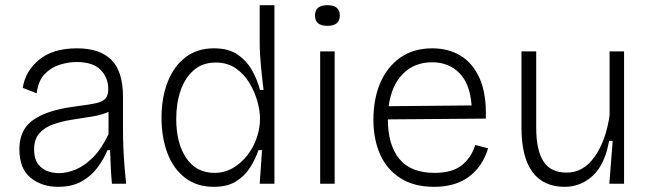

<svg xmlns="http://www.w3.org/2000/svg" viewBox="-20 -711 2523 743"><path d="M205 12Q142 12 98.5 -23Q55 -58 55 -134Q55 -179 75 -212Q95 -245 145.5 -267.5Q196 -290 285 -301Q326 -306 351 -311.5Q376 -317 387.5 -329Q399 -341 399 -367Q399 -410 369.5 -440.5Q340 -471 276 -471Q246 -471 212.5 -461Q179 -451 153.5 -425Q128 -399 122 -350L68 -371Q78 -436 131.5 -480Q185 -524 278 -524Q367 -524 411.5 -479Q456 -434 456 -336V-204Q456 -175 457.5 -138.5Q459 -102 462 -65.5Q465 -29 468 0H413Q410 -36 408.5 -67.5Q407 -99 406 -130H396Q381 -94 356.5 -61.5Q332 -29 295 -8.5Q258 12 205 12ZM209 -41Q239 -41 273 -55Q307 -69 340 -102Q373 -135 400 -192V-278Q373 -266 336 -260Q299 -254 260 -248Q221 -242 187.5 -230.5Q154 -219 133 -196Q112 -173 112 -132Q112 -86 139 -63.5Q166 -41 209 -41Z M808 12Q741 12 695.5 -23.5Q650 -59 627.5 -119.5Q605 -180 605 -255Q605 -332 628.5 -393Q652 -454 697.5 -489Q743 -524 808 -524Q866 -524 901.5 -498.5Q937 -473 957 -436Q977 -399 986 -363H1000Q995 -402 990 -453.5Q985 -505 985 -544V-691H1042V0H985L994 -130H980Q968 -94 947 -61.5Q926 -29 892.5 -8.5Q859 12 808 12ZM810 -42Q849 -42 881.5 -61Q914 -80 937.5 -110.5Q961 -141 973.5 -177.5Q986 -214 986 -248V-256Q986 -283 976 -319Q966 -355 945.5 -389.5Q925 -424 892.5 -446.5Q860 -469 815 -469Q764 -469 730 -439.5Q696 -410 679 -361Q662 -312 662 -251Q662 -156 701 -99Q740 -42 810 -42Z M1219 0V-512H1275V0ZM1247 -611Q1199 -611 1199 -651Q1199 -691 1247 -691Q1295 -691 1295 -651Q1295 -611 1247 -611Z M1660 12Q1582 12 1529.5 -21.5Q1477 -55 1451 -113.5Q1425 -172 1425 -248Q1425 -328 1451.5 -390Q1478 -452 1529 -488Q1580 -524 1653 -524Q1714 -524 1761.5 -496Q1809 -468 1836 -408Q1863 -348 1860 -252L1481 -249V-248Q1481 -151 1525 -96.5Q1569 -42 1662 -42Q1730 -42 1767 -71.5Q1804 -101 1819 -150L1869 -137Q1847 -66 1794.5 -27Q1742 12 1660 12ZM1652 -470Q1584 -470 1539.5 -425.5Q1495 -381 1484 -300L1805 -303Q1799 -386 1758 -428Q1717 -470 1652 -470Z M2165 12Q2083 12 2040.5 -45.5Q1998 -103 1998 -217V-512H2055V-218Q2055 -130 2083 -86.5Q2111 -43 2173 -43Q2238 -43 2281.5 -105Q2325 -167 2339 -265V-512H2395V0H2338L2351 -166H2337Q2321 -75 2274.5 -31.5Q2228 12 2165 12Z"/></svg>

Font: Bricolage Grotesque 12pt ExtraLight
Style: Regular
Weight: 200
Designer: Mathieu Triay
Foundry: Atelier Triay
Version: Version 1.001; ttfautohint (v1.8.4.7-5d5b);gftools[0.9.33.de